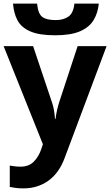

<svg xmlns="http://www.w3.org/2000/svg" viewBox="-20 -801 609 1061"><path d="M526 -781Q521 -729 497 -689.5Q473 -650 422 -628Q371 -606 285 -606Q197 -606 147.5 -627.5Q98 -649 77 -688Q56 -727 52 -781H185Q190 -726 213 -708Q236 -690 288 -690Q331 -690 358.5 -709.5Q386 -729 391 -781ZM0 -546H163L266 -239Q274 -217 278 -193.5Q282 -170 284 -144H287Q290 -170 295.5 -193.5Q301 -217 308 -239L409 -546H569L338 70Q307 155 247.5 197.5Q188 240 110 240Q85 240 66.5 237.5Q48 235 34 232V114Q45 116 60.5 118Q76 120 93 120Q140 120 167.5 91.5Q195 63 208 23L217 -4Z"/></svg>

Font: RS Noto Sans
Style: Bold
Weight: 700
Designer: Monotype Design Team
Foundry: Monotype Imaging Inc.
Version: Version 3.10